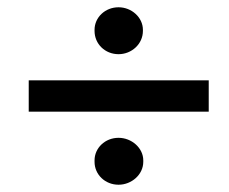

<svg xmlns="http://www.w3.org/2000/svg" viewBox="-20 -589 631 528"><path d="M59 -282H554V-368H59ZM306 -81C342 -81 374 -109 374 -144V-148C374 -182 342 -210 306 -210C269 -210 240 -182 240 -148V-144C240 -109 269 -81 306 -81ZM306 -440C342 -440 373 -468 373 -504V-507C373 -541 342 -569 306 -569C269 -569 240 -541 240 -507V-504C240 -468 269 -440 306 -440Z"/></svg>

Font: Fixel Display Medium
Style: Italic
Weight: 500
Italic angle: -10°
Designer: AlfaBravo + MacPaw
Foundry: Kyrylo Tkachov, Marchela Mozhyna, Serhii Makarenko, Maria Weinstein, Zakhar Kryvoshyya
Version: Version 1.210;Glyphs 3.2 (3217)